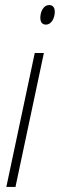

<svg xmlns="http://www.w3.org/2000/svg" viewBox="-20 -737 236 757"><path d="M161 -640C184 -640 196 -668 196 -690C196 -708 188 -717 174 -717C150 -717 139 -689 139 -667C139 -649 147 -640 161 -640ZM5 0H41L153 -528H117Z"/></svg>

Font: Noto Sans ExtraCondensed ExtraLight
Style: Italic
Weight: 200
Width: 2
Italic angle: -12°
Designer: Monotype Design Team
Foundry: Monotype Imaging Inc.
Version: Version 2.013